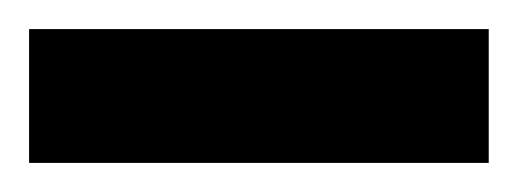

<svg xmlns="http://www.w3.org/2000/svg" viewBox="-20 -741 356 132"><path d="M316 -721V-629H0V-721Z"/></svg>

Font: Pathway Extreme 12pt SemiBold
Style: Regular
Weight: 600
Version: Version 1.001;gftools[0.9.26]